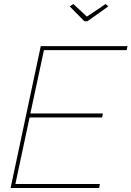

<svg xmlns="http://www.w3.org/2000/svg" viewBox="-20 -941 658 961"><path d="M184 -710H618L614 -690H200L132 -373H495L491 -353H128L57 -20H480L476 0H33ZM329 -909 347 -921 415 -858 509 -921 522 -909 418 -835H402Z"/></svg>

Font: Raleway Thin Thin
Style: Italic
Weight: 250
Italic angle: -12°
Version: Version 4.026